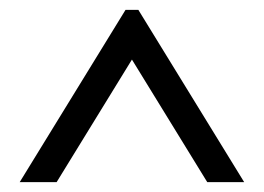

<svg xmlns="http://www.w3.org/2000/svg" viewBox="-20 -700 536 390"><path d="M20 -330 235 -680H261L476 -330H401L248 -579L95 -330Z"/></svg>

Font: El Messiri Medium
Style: Regular
Weight: 500
Designer: Mohamed Gaber
Foundry: Kief Type Foundry
Version: Version 2.020; ttfautohint (v1.8.3)